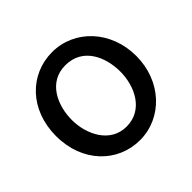

<svg xmlns="http://www.w3.org/2000/svg" viewBox="-144 -680 885 885"><g transform="rotate(-45 299.0 -237.0)"><path d="M561 -237C561 -402 444 -524 299 -524C155 -524 38 -410 38 -237C38 -65 155 50 299 50C444 50 561 -73 561 -237ZM458 -238C458 -144 409 -38 299 -38C193 -38 142 -144 142 -238C142 -332 188 -438 299 -438C414 -438 458 -332 458 -238Z"/></g></svg>

Font: McLaren
Style: Regular
Weight: 400
Designer: Astigmatic (AOETI)
Foundry: Astigmatic (AOETI)
Version: Version 1.000